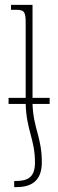

<svg xmlns="http://www.w3.org/2000/svg" viewBox="-20 -512 237 785"><path d="M15 -112V-87H85C88 20 123 58 123 152C123 212 95 228 44 228H38V253H47C117 253 151 220 151 151C151 49 116 12 113 -87H183V-112H113V-492H25V-472H44C79 -472 85 -465 85 -417V-112Z"/></svg>

Font: Noto Serif Armenian SemiCondensed Thin
Style: Regular
Weight: 100
Width: 4
Designer: Monotype Design Team
Foundry: Monotype Imaging Inc.
Version: Version 2.008